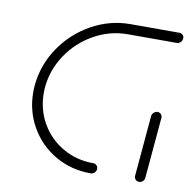

<svg xmlns="http://www.w3.org/2000/svg" viewBox="-64 -583 644 647"><g transform="rotate(10 257.5 -259.5)"><path d="M305.9 -19.3Q305.9 -11.1 300.2 -5.6Q294.4 0 286.7 0Q220.4 0 165.9 -31.3Q111.5 -62.6 80.2 -116.9Q48.9 -171.1 48.9 -236.3Q48.9 -247.8 50 -259.3Q56.3 -329.6 96.3 -389.1Q136.3 -448.5 198.9 -483.5Q261.5 -518.5 331.9 -518.5H499.3Q505.9 -518.5 510.6 -514.1Q515.2 -509.6 515.2 -503Q515.2 -494.8 509.6 -489.1Q504.1 -483.3 496.3 -483.3H328.9Q268.1 -483.3 214.1 -453.1Q160 -423 125.4 -371.5Q90.7 -320 85.2 -259.3Q84.4 -252.6 84.4 -239.6Q84.4 -183 111.3 -136.3Q138.1 -89.6 185.2 -62.4Q232.2 -35.2 289.6 -35.2Q296.7 -35.2 301.3 -30.6Q305.9 -25.9 305.9 -19.3ZM452.2 0Q444.8 0 440.2 -5.2Q435.6 -10.4 435.9 -17.8L454.1 -225.2Q454.8 -232.6 460.6 -237.8Q466.3 -243 473.3 -243Q480.7 -243 485.4 -237.6Q490 -232.2 489.3 -225.2L471.1 -17.8Q470.7 -10.4 465.2 -5.2Q459.6 0 452.2 0Z"/></g></svg>

Font: 26F Galaxy Sans Light
Style: Italic
Weight: 300
Italic angle: -5°
Designer: C₂₉H₂₅N₃O₅
Version: Version 1.200